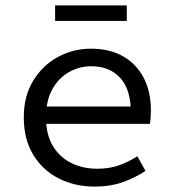

<svg xmlns="http://www.w3.org/2000/svg" viewBox="-20 -678 640 710"><path d="M330 12Q257 12 197.5 -18Q138 -48 103 -105.5Q68 -163 68 -244Q68 -323 103 -380Q138 -437 194.5 -467.5Q251 -498 316 -498Q386 -498 435.5 -469.5Q485 -441 511.5 -390Q538 -339 538 -270Q538 -256 537 -243Q536 -230 534 -220H123V-284H485L464 -261Q464 -347 424.5 -390Q385 -433 318 -433Q273 -433 234.5 -411Q196 -389 173 -347Q150 -305 150 -244Q150 -181 175 -139Q200 -97 243 -75.5Q286 -54 340 -54Q384 -54 419.5 -66.5Q455 -79 488 -100L518 -46Q482 -22 435.5 -5Q389 12 330 12ZM183.8 -600.6V-658.1H448.8V-600.6Z"/></svg>

Font: Source Code Pro ExtraLight
Style: Regular
Weight: 200
Monospace: yes
Designer: Paul D. Hunt, Teo Tuominen
Foundry: Adobe
Version: Version 1.026;hotconv 1.1.0;makeotfexe 2.6.0